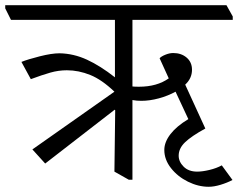

<svg xmlns="http://www.w3.org/2000/svg" viewBox="-47 -660 911 735"><path d="M844 -597V-584H460V-329Q468 -328 485 -328Q554 -328 599 -360L564 -437Q570 -444 586 -450.5Q602 -457 616 -457Q647 -457 667.5 -439.5Q688 -422 688 -393Q688 -360 662 -336L739 -168Q686 -139 661.5 -115.5Q637 -92 637 -64Q637 -41 656 -22Q675 -3 708 -3Q728 -3 755 -9.5Q782 -16 802 -27L843 29Q822 40 797 47.5Q772 55 752 55Q712 55 672.5 35.5Q633 16 607.5 -16.5Q582 -49 582 -86Q582 -116 605.5 -146.5Q629 -177 674 -204L625 -309Q596 -293 561 -283.5Q526 -274 494 -274Q476 -274 460 -277V28H446L391 -3L394 -238L392 -240L126 -34L77 -88L391 -309Q343 -355 298.5 -373Q254 -391 209 -391Q177 -391 145.5 -382Q114 -373 71 -357L35 -423Q60 -433 105.5 -444.5Q151 -456 181 -456Q235 -455 286 -431.5Q337 -408 393 -364V-584H-5L-27 -628V-640H820Z"/></svg>

Font: Martel Light
Style: Regular
Weight: 300
Designer: Dan Reynolds
Foundry: Dan Reynolds
Version: Version 1.001; ttfautohint (v1.1) -l 5 -r 5 -G 72 -x 0 -D la